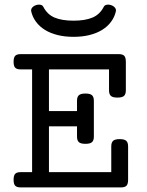

<svg xmlns="http://www.w3.org/2000/svg" viewBox="-20 -815 640 835"><path d="M119.6 -513.2H69.8Q53.2 -513.2 46.1 -520.5Q39.1 -527.8 39.1 -546.4Q39.1 -564.9 46.1 -572.3Q53.2 -579.6 69.8 -579.6H496.6Q513.2 -579.6 520.3 -572.3Q527.3 -564.9 527.3 -546.4V-422.4Q527.3 -405.3 519.3 -397.9Q511.2 -390.6 490.7 -390.6Q470.2 -390.6 462.2 -397.9Q454.1 -405.3 454.1 -422.4V-513.2H192.9V-332H314.9V-376.5Q314.9 -393.6 323 -400.9Q331.1 -408.2 351.6 -408.2Q372.1 -408.2 380.1 -400.9Q388.2 -393.6 388.2 -376.5V-221.2Q388.2 -204.1 380.1 -196.8Q372.1 -189.5 351.6 -189.5Q331.1 -189.5 323 -196.8Q314.9 -204.1 314.9 -221.2V-265.6H192.9V-66.4H463.9V-178.2Q463.9 -195.3 471.9 -202.6Q480 -210 500.5 -210Q521 -210 529.1 -202.6Q537.1 -195.3 537.1 -178.2V-33.2Q537.1 -14.6 530 -7.3Q522.9 0 506.3 0H69.8Q53.2 0 46.1 -7.3Q39.1 -14.6 39.1 -33.2Q39.1 -51.8 46.1 -59.1Q53.2 -66.4 69.8 -66.4H119.6ZM299.8 -725.1Q350.1 -725.1 382.1 -738.5Q414.1 -752 431.2 -785.2Q433.6 -790.5 438.7 -792.7Q443.8 -794.9 450.2 -794.9Q456.5 -794.9 463.1 -792.7Q469.7 -790.5 474.9 -786.6Q480 -782.7 482.7 -777.3Q485.4 -772 483.9 -765.6Q478 -740.2 462.6 -719.7Q447.3 -699.2 423.8 -684.8Q400.4 -670.4 369.1 -662.6Q337.9 -654.8 299.8 -654.8Q261.7 -654.8 230.5 -662.6Q199.2 -670.4 175.8 -684.8Q152.3 -699.2 137 -719.7Q121.6 -740.2 115.7 -765.6Q114.3 -772 116.9 -777.3Q119.6 -782.7 124.8 -786.6Q129.9 -790.5 136.5 -792.7Q143.1 -794.9 149.4 -794.9Q155.8 -794.9 160.9 -792.7Q166 -790.5 168.5 -785.2Q185.5 -752 217.5 -738.5Q249.5 -725.1 299.8 -725.1Z"/></svg>

Font: Courier Prime
Style: Regular
Weight: 400
Designer: Alan Dague-Greene
Foundry: Quote-Unquote Apps
Version: Version 1.203